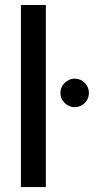

<svg xmlns="http://www.w3.org/2000/svg" viewBox="-20 -759 396 779"><path d="M64.9 0V-738.8H166V0ZM323.7 -341.1Q306.6 -324.2 283.2 -324.2Q259.8 -324.2 242.4 -341.1Q225.1 -357.9 225.1 -381.8Q225.1 -405.8 242.4 -422.9Q259.8 -439.9 283.2 -439.9Q306.6 -439.9 323.7 -422.9Q340.8 -405.8 340.8 -381.8Q340.8 -357.9 323.7 -341.1Z"/></svg>

Font: Prompt
Style: Regular
Weight: 400
Designer: Katatrad Team
Foundry: CadsonDemak
Version: Version 1.000;PS 001.000;hotconv 1.0.88;makeotf.lib2.5.64775